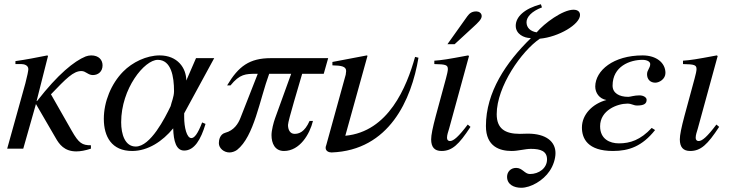

<svg xmlns="http://www.w3.org/2000/svg" viewBox="-20 -703 3464 908"><path d="M153 -225 207 -438 204 -441C154 -431 103 -421 53 -414V-400H81C95 -400 114 -394 114 -376C114 -369 109 -343 100 -309L14 0H90L150 -211L243 -51C260 -21 284 13 341 13C360 13 383 9 410 0V-16C369 -16 353 -25 319 -85L221 -257C293 -332 327 -367 365 -367C386 -367 396 -348 419 -348C445 -348 465 -365 465 -394C465 -419 448 -441 411 -441C403 -441 393 -439 385 -436C331 -414 254 -352 156 -226Z M803 -272C803 -245 791 -220 787 -201C760 -145 692 -10 622 -10C571 -10 553 -68 553 -125C553 -284 663 -420 726 -420C790 -420 803 -340 803 -272ZM993 -428H907L861 -322C861 -381 820 -441 735 -441C673 -441 606 -409 562 -364C506 -307 471 -222 471 -141C471 -57 508 11 605 11C680 11 749 -35 799 -96C801 -35 813 9 851 9C899 9 930 -43 952 -117L936 -124C915 -69 899 -50 885 -50C863 -50 851 -101 851 -149V-167Z M1532 -428H1261C1160 -428 1108 -390 1054 -299H1070C1114 -353 1141 -354 1193 -354H1199L1117 -145C1107 -119 1087 -86 1045 -75C1020 -68 1015 -41 1015 -26C1015 -2 1039 18 1065 18C1076 18 1090 14 1101 6C1182 -58 1208 -232 1253 -354H1357L1281 -144C1274 -125 1264 -87 1264 -64C1264 -25 1280 11 1323 11C1398 11 1445 -69 1460 -131H1444C1420 -77 1393 -70 1373 -70C1352 -70 1342 -89 1342 -112C1342 -132 1395 -304 1409 -354H1511Z M1943 -434C1903 -291 1817 -80 1613 -61L1718 -439L1715 -441L1552 -410V-394C1595 -393 1617 -389 1617 -367C1617 -363 1616 -355 1615 -350L1523 -17C1521 -12 1520 -8 1520 -4C1520 11 1534 18 1548 18C1821 8 1926 -232 1959 -430Z M2192 -114C2149 -57 2125 -36 2108 -36C2100 -36 2094 -41 2094 -51C2094 -65 2099 -78 2104 -95L2198 -438L2194 -441C2093 -422 2073 -419 2034 -416V-400C2088 -399 2098 -396 2098 -376C2098 -368 2094 -350 2089 -332L2041 -155C2026 -99 2019 -64 2019 -44C2019 -7 2035 11 2068 11C2118 11 2150 -19 2205 -103ZM2096 -494H2130L2218 -575C2241 -596 2258 -612 2258 -627C2258 -642 2244 -649 2233 -649C2212 -649 2201 -641 2190 -626Z M2538 -683C2459 -662 2419 -623 2419 -581C2419 -542 2458 -523 2489 -523L2490 -522C2373 -408 2278 -267 2278 -107C2278 -9 2344 11 2400 11C2430 11 2464 1 2491 1C2537 1 2567 12 2567 51C2567 92 2529 120 2486 120C2461 120 2451 91 2421 91C2394 91 2378 111 2378 133C2378 170 2411 185 2445 185C2490 185 2549 151 2579 106C2597 80 2607 47 2607 21C2607 -33 2563 -71 2476 -71C2469 -71 2451 -70 2438 -70C2368 -70 2329 -95 2329 -163C2329 -294 2447 -462 2533 -520C2622 -528 2723 -588 2723 -632C2723 -647 2713 -657 2692 -657C2641 -657 2554 -593 2518 -550C2488 -555 2470 -572 2470 -598C2470 -623 2495 -650 2543 -668Z M3062 -98C3009 -41 2960 -25 2907 -25C2864 -25 2818 -45 2818 -106C2818 -182 2900 -213 2947 -213C2968 -213 2975 -204 2993 -204C3026 -204 3038 -213 3038 -231C3038 -243 3022 -252 3004 -252C2979 -252 2961 -245 2951 -245C2908 -245 2877 -263 2877 -298C2877 -390 2960 -420 3018 -420C3041 -420 3055 -411 3055 -400C3055 -381 3040 -372 3040 -352C3040 -328 3055 -312 3079 -312C3098 -312 3127 -329 3127 -358C3127 -406 3084 -441 3019 -441C2881 -441 2796 -370 2795 -294C2795 -264 2814 -236 2848 -230C2783 -213 2732 -162 2732 -100C2732 -48 2759 11 2879 11C2954 11 3017 -11 3078 -88Z M3368 -114C3325 -57 3301 -36 3284 -36C3276 -36 3270 -41 3270 -51C3270 -65 3275 -78 3280 -95L3374 -438L3370 -441C3269 -422 3249 -419 3210 -416V-400C3264 -399 3274 -396 3274 -376C3274 -368 3270 -350 3265 -332L3217 -155C3202 -99 3195 -64 3195 -44C3195 -7 3211 11 3244 11C3294 11 3326 -19 3381 -103Z"/></svg>

Font: XITS
Style: Italic
Weight: 400
Italic angle: -16.33°
Designer: MicroPress Inc., with final additions and corrections provided by Coen Hoffman, Elsevier (retired)
Version: Version 1.302